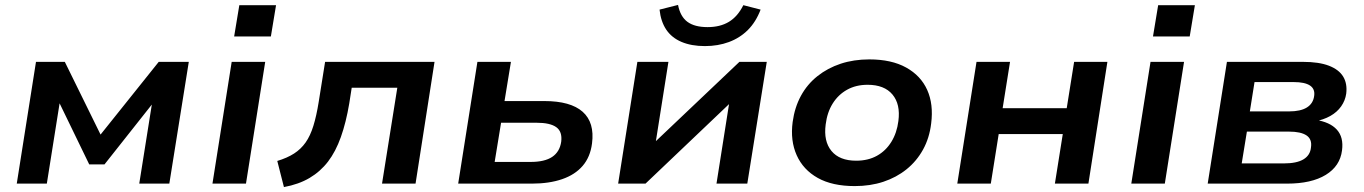

<svg xmlns="http://www.w3.org/2000/svg" viewBox="-20 -745 5534 779"><path d="M48 0 126 -494H243L388 -199L624 -494H746L667 0H545L600 -346H616L404 -78H342L212 -346H225L170 0Z M930 -597 951 -724H1100L1079 -597ZM842 0 920 -494H1056L978 0Z M1132 14 1105 -92Q1145 -104 1173 -122Q1201 -140 1220 -167Q1239 -194 1251.5 -234.5Q1264 -275 1273 -331L1299 -494H1743L1666 0H1530L1592 -389H1407L1397 -325Q1384 -248 1363 -189Q1342 -130 1311 -89.5Q1280 -49 1236 -23Q1192 3 1132 14Z M1839 0 1917 -494H2053L2027 -335H2188Q2295 -335 2344 -291.5Q2393 -248 2382 -163Q2375 -108 2344 -72Q2313 -36 2260.5 -18Q2208 0 2138 0ZM1987 -88H2133Q2190 -88 2220.5 -108.5Q2251 -129 2257 -170Q2262 -211 2237 -229Q2212 -247 2157 -247H2013Z M2488 0 2566 -494H2692L2636 -140H2607L2980 -494H3091L3012 0H2887L2943 -355H2972L2599 0ZM2840 -558Q2785 -558 2745 -575Q2705 -592 2683 -625Q2661 -658 2656 -706L2731 -725Q2740 -678 2769 -656.5Q2798 -635 2851 -635Q2902 -635 2937.5 -656.5Q2973 -678 2996 -724L3066 -706Q3047 -656 3014.5 -623.5Q2982 -591 2937.5 -574.5Q2893 -558 2840 -558Z M3448 10Q3357 10 3298 -23Q3239 -56 3212.5 -115Q3186 -174 3196 -250Q3204 -309 3229.5 -356Q3255 -403 3296.5 -436Q3338 -469 3391 -486.5Q3444 -504 3507 -504Q3597 -504 3656.5 -471Q3716 -438 3742 -380Q3768 -322 3758 -244Q3751 -185 3725 -138Q3699 -91 3658 -58Q3617 -25 3564 -7.5Q3511 10 3448 10ZM3454 -93Q3502 -93 3538 -113Q3574 -133 3596.5 -169.5Q3619 -206 3625 -254Q3634 -322 3601 -361.5Q3568 -401 3500 -401Q3453 -401 3417 -381Q3381 -361 3358.5 -325Q3336 -289 3330 -240Q3321 -172 3353.5 -132.5Q3386 -93 3454 -93Z M3864 0 3942 -494H4078L4048 -306H4308L4338 -494H4473L4396 0H4260L4292 -201H4032L4000 0Z M4658 -597 4679 -724H4828L4807 -597ZM4570 0 4648 -494H4784L4706 0Z M4880 0 4958 -494H5266Q5331 -494 5371.5 -478.5Q5412 -463 5429.5 -434.5Q5447 -406 5442 -365Q5438 -337 5421.5 -313.5Q5405 -290 5377.5 -274.5Q5350 -259 5313 -252L5316 -259Q5376 -250 5404 -219Q5432 -188 5425 -135Q5417 -71 5359 -35.5Q5301 0 5202 0ZM5018 -82H5189Q5241 -82 5268.5 -98.5Q5296 -115 5299 -147Q5304 -180 5281 -195.5Q5258 -211 5210 -211H5039ZM5051 -293H5210Q5257 -293 5282.5 -309Q5308 -325 5312 -356Q5316 -384 5295 -398Q5274 -412 5229 -412H5070Z"/></svg>

Font: Nunito Sans 10pt SemiExpanded
Style: Bold Italic
Weight: 700
Width: 6
Italic angle: -9°
Designer: Vernon Adams
Foundry: Vernon Adams
Version: Version 3.101;gftools[0.9.27]